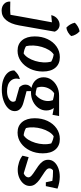

<svg xmlns="http://www.w3.org/2000/svg" viewBox="514 -1416 975 2302"><g transform="rotate(90 1001.0 -265.5)"><path d="M230 -435 155 -7Q137 93 92 147.5Q47 202 -22 202Q-73 202 -103.5 172Q-134 142 -130 98Q-94 99 -52.5 99.5Q-11 100 28 96Q37 47 43.5 7.5Q50 -32 58 -74L118 -401Q95 -399 74 -397Q53 -395 32 -393Q42 -439 75.5 -466Q109 -493 147 -493Q173 -493 195 -478.5Q217 -464 230 -435ZM226 -733Q248 -714 263.5 -687Q279 -660 283 -632Q265 -610 238 -594Q211 -578 182 -574Q161 -592 145 -619Q129 -646 123 -676Q143 -697 170 -712.5Q197 -728 226 -733Z M459 11Q378 11 332.5 -44Q287 -99 287 -195Q287 -280 319.5 -348.5Q352 -417 408.5 -456.5Q465 -496 536 -496Q617 -496 662.5 -442.5Q708 -389 708 -292Q708 -207 675 -138.5Q642 -70 585.5 -29.5Q529 11 459 11ZM491 -62Q521 -80 544 -117Q567 -154 581.5 -201Q596 -248 598.5 -298.5Q601 -349 589 -393Q548 -416 503 -422Q473 -403 450 -365Q427 -327 413 -279.5Q399 -232 396.5 -182.5Q394 -133 405 -90Q442 -68 491 -62Z M957 -150Q950 -150 943 -151V-97L1079 -60Q1183 -32 1183 45Q1183 89 1148.5 124Q1114 159 1055 179.5Q996 200 923 200Q854 200 802 180.5Q750 161 721.5 127Q693 93 695 50Q722 21 745 6Q768 -9 799 -17Q780 51 820 94Q860 137 944 137Q990 137 1022.5 122Q1055 107 1066 84Q1077 61 1061 36L898 -10Q865 -43 865 -83Q865 -129 904 -156Q846 -168 811.5 -206.5Q777 -245 777 -301Q777 -353 806.5 -395Q836 -437 886 -462Q936 -487 998 -487H1242L1227 -408L1145 -424Q1175 -386 1175 -333Q1175 -282 1146 -240.5Q1117 -199 1068 -174.5Q1019 -150 957 -150ZM985 -205Q1017 -228 1037 -263Q1057 -298 1061 -337Q1065 -376 1051 -413Q1032 -418 1011.5 -422.5Q991 -427 968 -428Q935 -405 915.5 -370.5Q896 -336 892 -296.5Q888 -257 902 -220Q929 -212 948.5 -208.5Q968 -205 985 -205Z M1440 11Q1359 11 1313.5 -44Q1268 -99 1268 -195Q1268 -280 1300.5 -348.5Q1333 -417 1389.5 -456.5Q1446 -496 1517 -496Q1598 -496 1643.5 -442.5Q1689 -389 1689 -292Q1689 -207 1656 -138.5Q1623 -70 1566.5 -29.5Q1510 11 1440 11ZM1472 -62Q1502 -80 1525 -117Q1548 -154 1562.5 -201Q1577 -248 1579.5 -298.5Q1582 -349 1570 -393Q1529 -416 1484 -422Q1454 -403 1431 -365Q1408 -327 1394 -279.5Q1380 -232 1377.5 -182.5Q1375 -133 1386 -90Q1423 -68 1472 -62Z M1717 -48 1735 -122 1928 -63Q1949 -70 1963 -85.5Q1977 -101 1977 -118Q1977 -138 1955.5 -157Q1934 -176 1903 -195.5Q1872 -215 1840.5 -237.5Q1809 -260 1787.5 -289Q1766 -318 1766 -356Q1766 -398 1793 -429Q1820 -460 1866 -477.5Q1912 -495 1970 -495Q2004 -495 2040.5 -488Q2077 -481 2112 -468L2082 -328H2036L2019 -406Q1968 -414 1914 -414Q1903 -414 1893 -414Q1869 -396 1869 -370Q1869 -349 1890.5 -331Q1912 -313 1943.5 -293.5Q1975 -274 2006 -251.5Q2037 -229 2058.5 -200.5Q2080 -172 2080 -135Q2080 -95 2054 -62.5Q2028 -30 1984.5 -10.5Q1941 9 1888 9Q1843 9 1796 -6.5Q1749 -22 1717 -48Z"/></g></svg>

Font: Piazzolla SemiBold
Style: Italic
Weight: 600
Italic angle: -11.3°
Designer: Juan Pablo del Peral
Foundry: Huerta Tipografica
Version: Version 1.330